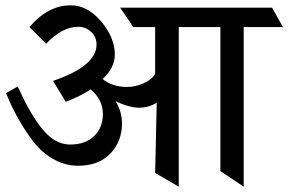

<svg xmlns="http://www.w3.org/2000/svg" viewBox="-20 -704 1087 724"><path d="M899 -602V0L811 -59V-602H654V0L565 -52L571 -317Q542 -298 505 -298Q468 -298 416 -322Q440 -283 440 -238Q440 -171 396 -125Q352 -79 275 -79Q223 -79 177 -106.5Q131 -134 98 -180Q38 -263 3 -353L47 -378Q117 -221 182 -178Q212 -159 245 -159Q302 -159 335 -191Q368 -223 368 -275Q368 -327 322 -367Q287 -343 228 -320L180 -399Q344 -455 344 -536Q344 -565 323.5 -584Q303 -603 275 -603Q214 -603 154 -539L91 -602Q161 -684 247 -684Q310 -684 361.5 -623Q413 -562 413 -498Q413 -449 367 -406Q404 -376 460 -376Q491 -376 522.5 -390.5Q554 -405 565 -425V-602H482Q470 -622 452 -647.5Q434 -673 433 -675H1006L1047 -602Z"/></svg>

Font: Halant Medium
Style: Regular
Weight: 500
Designer: Hitesh Malaviya (Devanagari), Satya Rajpurohit (Latin)
Foundry: Indian Type Foundry
Version: Version 1.101;PS 1.0;hotconv 1.0.78;makeotf.lib2.5.61930; tt